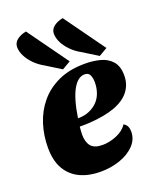

<svg xmlns="http://www.w3.org/2000/svg" viewBox="-149 -878 809 987"><g transform="rotate(-20 256.0 -384.5)"><path d="M229 20Q167 20 119 -2Q71 -24 43.5 -70Q16 -116 16 -189Q16 -254 35 -315Q54 -376 94 -424.5Q134 -473 195.5 -501.5Q257 -530 342 -530Q386 -530 424.5 -520Q463 -510 487.5 -482.5Q512 -455 512 -404Q512 -356 484.5 -319.5Q457 -283 400.5 -262Q344 -241 258 -236Q246 -235 233 -235Q220 -235 207 -235Q206 -224 205 -212.5Q204 -201 204 -193Q204 -151 222.5 -128.5Q241 -106 286 -106Q324 -106 363.5 -122.5Q403 -139 422 -169Q436 -161 441.5 -149Q447 -137 447 -121Q447 -78 416 -46Q385 -14 335.5 3Q286 20 229 20ZM213 -278Q248 -278 275 -289.5Q302 -301 320.5 -320Q339 -339 348.5 -366Q358 -393 358 -425Q357 -449 349.5 -464Q342 -479 321 -479Q304 -479 288 -467.5Q272 -456 258 -432Q244 -408 232.5 -369.5Q221 -331 213 -278ZM428 -541 344 -593Q315 -609 292.5 -632Q270 -655 257.5 -680Q245 -705 245 -729Q245 -752 264.5 -767.5Q284 -783 315 -789L474 -568ZM227 -541 143 -593Q114 -609 91.5 -632Q69 -655 56.5 -680Q44 -705 44 -729Q44 -752 63.5 -767.5Q83 -783 114 -789L273 -568Z"/></g></svg>

Font: Sansita Swashed Light ExtraBold
Style: Regular
Weight: 800
Version: Version 1.003